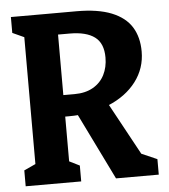

<svg xmlns="http://www.w3.org/2000/svg" viewBox="-52 -777 725 825"><g transform="rotate(-5 310.0 -365.0)"><path d="M193.8 -376.2H269Q316.1 -376.2 349 -395Q382 -413.8 398.7 -446.8Q415.3 -479.8 415.3 -521.5Q415.3 -582.8 378.8 -610Q342.3 -637.3 271.1 -637.3H181.3V-730L308.5 -730.2Q400.9 -730.2 459.5 -706.6Q518.2 -682.9 545.3 -639.2Q572.4 -595.5 572.4 -533.5Q572.4 -461.2 529.3 -404.2Q486.2 -347.3 409.5 -315.4Q332.8 -283.5 235.6 -283.5H193.8ZM25.5 -68.5 108.2 -106.6 75.4 -50.4V-680.4L108.2 -623.8L25.5 -661.5V-730H220.8V-50.8L188.2 -106.6L265 -68.5V0H25.5ZM262.8 -311 392.2 -353.7 550.8 -62.4 511.2 -105.4 599.5 -66.8V0H415.1Z"/></g></svg>

Font: Monaspace Xenon Var ExtraLight
Style: Regular
Weight: 200
Designer: Riley Cran and the Lettermatic Team
Version: Version 1.200 (Monaspace Xenon Var)